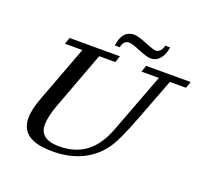

<svg xmlns="http://www.w3.org/2000/svg" viewBox="-139 -979 1225 1155"><g transform="rotate(20 473.5 -401.0)"><path d="M671.4 -714.4Q645.5 -714.4 591.8 -737.1Q538.1 -759.8 517.6 -759.8Q500.5 -759.8 489.3 -747.8Q478 -735.8 474.6 -713.9H442.9Q455.1 -814.9 532.7 -814.9Q555.7 -814.9 612.3 -792Q668.9 -769 685.1 -769Q700.2 -769 713.1 -783.4Q726.1 -797.9 728 -816.4H759.8Q752.4 -769.5 729.5 -741.9Q706.5 -714.4 671.4 -714.4ZM307.1 13.2Q203.6 13.2 153.6 -21.5Q103.5 -56.2 103.5 -127.4Q103.5 -182.1 135.3 -265.1L269 -621.1H157.2L171.9 -663.1H494.1L479.5 -621.1H376.5L240.2 -255.4Q210 -174.8 210 -122.6Q210 -28.8 335 -28.8Q436 -28.8 504.6 -80.1Q573.2 -131.3 612.8 -235.4L758.8 -621.1H647.5L662.1 -663.1H947.3L932.1 -621.1H829.1L729 -358.4Q693.8 -266.6 667.5 -210.4Q641.1 -154.3 615.2 -121.6Q506.3 13.2 307.1 13.2Z"/></g></svg>

Font: Elstob 6pt Medium
Style: Italic
Weight: 500
Italic angle: -20°
Designer: Peter S. Baker
Version: Version 1.015